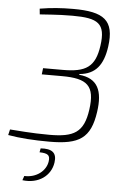

<svg xmlns="http://www.w3.org/2000/svg" viewBox="-61 -742 664 1009"><g transform="rotate(5 271.0 -237.0)"><path d="M284 -698C221 -698 168 -694 108 -684L111 -654C139 -655 200 -662 283 -662C418 -662 460 -637 443 -518C427 -404 378 -374 257 -374H153L149 -341H255C389 -341 432 -306 414 -178C397 -56 345 -28 216 -28C119 -28 42 -36 8 -38L1 -8C64 3 136 8 220 8C377 8 436 -30 456 -170C472 -281 445 -347 344 -356L347 -360C430 -368 470 -418 484 -516C504 -658 445 -698 284 -698ZM177 47 173 68C218 69 230 79 225 112C218 161 169 202 104 199L96 222C182 233 246 185 256 115C264 62 236 43 177 47Z"/></g></svg>

Font: Exo 2 Extra Light
Style: Italic
Weight: 250
Italic angle: -8°
Designer: Natanael Gama
Version: Version 1.001;PS 001.001;hotconv 1.0.88;makeotf.lib2.5.64775